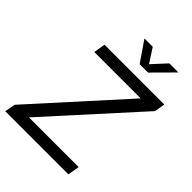

<svg xmlns="http://www.w3.org/2000/svg" viewBox="-259 -1063 1194 1194"><g transform="rotate(45 338.0 -466.0)"><path d="M390.1 -797.9 297.9 -932.1H371.1L431.2 -838.9L517.1 -932.1H597.2L463.9 -797.9ZM5.9 0 19 -69.8 544.9 -651.9H137.2L149.9 -729H675.8L664.1 -659.2L137.2 -77.1H574.2L561 0Z"/></g></svg>

Font: Hubot Sans
Style: Italic
Weight: 400
Italic angle: -10°
Designer: Deni Anggara
Foundry: GitHub
Version: Version 1.001;gftools[0.9.31]